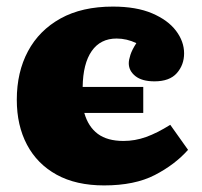

<svg xmlns="http://www.w3.org/2000/svg" viewBox="-20 -549 614 583"><path d="M296 14Q211 14 152 -18.5Q93 -51 62 -109.5Q31 -168 31 -246Q31 -330 65 -393.5Q99 -457 164 -493Q229 -529 323 -529Q394 -529 442 -508.5Q490 -488 514.5 -455.5Q539 -423 539 -387Q539 -352 517 -327Q495 -302 449 -302Q411 -302 391 -318Q371 -334 371 -357Q371 -367 376 -382.5Q381 -398 394 -418Q365 -432 334 -432Q285 -432 258.5 -394Q232 -356 231 -285H415V-206H236Q248 -164 277 -142.5Q306 -121 355 -121Q390 -121 423.5 -133Q457 -145 497 -170L551 -94Q511 -49 450 -17.5Q389 14 296 14Z"/></svg>

Font: Literata 12pt ExtraBold
Style: Regular
Weight: 800
Designer: Latin by Veronika Burian and Jose Scaglione. Greek by Irene Vlachou. Cyrillic by Vera Evstafieva.
Foundry: TypeTogether
Version: Version 3.002